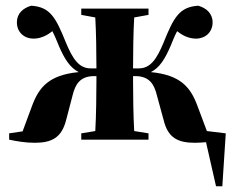

<svg xmlns="http://www.w3.org/2000/svg" viewBox="-20 -488 809 671"><path d="M12 0C34 5 68 11 101 11C160 11 195 -6 211 -68L234 -156C243 -192 259 -222 309 -222H317V-207C317 -153 316 -82 313 -30L264 -22V0H499V-22L449 -30C446 -82 445 -153 445 -207V-222H453C503 -222 519 -192 528 -156L552 -68C567 -6 602 11 661 11C674 11 687 10 700 9L735 163H757L769 -22L703 -30L670 -118C646 -183 611 -226 507 -236C538 -251 557 -283 576 -327C583 -344 590 -362 599 -379C615 -366 638 -353 665 -353C697 -353 723 -375 723 -410C723 -441 701 -460 673 -468C607 -464 587 -427 552 -340C528 -282 506 -249 465 -249H445V-251C445 -305 446 -375 449 -427L499 -436V-458H264V-436L313 -427C316 -375 317 -305 317 -251V-249H297C256 -249 234 -282 210 -340C175 -427 155 -464 89 -468C61 -460 39 -441 39 -410C39 -375 65 -353 97 -353C124 -353 147 -366 163 -379C172 -362 179 -344 186 -327C205 -283 224 -252 255 -236C151 -226 116 -183 92 -118L59 -29L12 -22Z"/></svg>

Font: Source Serif 4 Display
Style: Bold
Weight: 700
Designer: Frank Grießhammer
Foundry: Adobe Systems Incorporated
Version: Version 4.004;hotconv 1.0.117;makeotfexe 2.5.65602